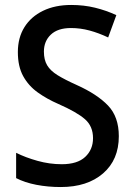

<svg xmlns="http://www.w3.org/2000/svg" viewBox="-20 -744 541 774"><path d="M459 -195Q459 -100 395.5 -45Q332 10 225 10Q173 10 126.5 1Q80 -8 45 -26V-128Q83 -109 131.5 -95.5Q180 -82 229 -82Q292 -82 323.5 -111.5Q355 -141 355 -187Q355 -235 322.5 -263.5Q290 -292 215 -325Q169 -345 132 -371.5Q95 -398 73.5 -437Q52 -476 52 -534Q52 -592 78.5 -634.5Q105 -677 153.5 -700.5Q202 -724 267 -724Q318 -724 363 -713Q408 -702 449 -683L416 -593Q378 -611 341 -621Q304 -631 266 -631Q213 -631 185 -604.5Q157 -578 157 -536Q157 -503 170 -481Q183 -459 212 -441Q241 -423 290 -401Q372 -364 415.5 -318.5Q459 -273 459 -195Z"/></svg>

Font: Noto Sans Malayalam SemiCondensed Medium
Style: Regular
Weight: 500
Width: 4
Designer: Jelle Bosma - Monotype Design Team
Foundry: Monotype Imaging Inc.
Version: Version 2.104; ttfautohint (v1.8.4.7-5d5b)